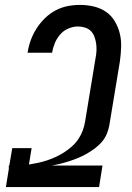

<svg xmlns="http://www.w3.org/2000/svg" viewBox="-20 -763 540 783"><path d="M4 0 16 -74V-88H18L30 -159H109L98 -92Q116 -95 135 -99Q154 -103 172 -109Q190 -115 207.5 -123Q225 -131 242 -142Q259 -153 274 -166.5Q289 -180 300 -196.5Q311 -213 317.5 -231Q324 -249 327 -267L370 -528Q373 -543 373.5 -557.5Q374 -572 372 -586Q370 -600 365 -613.5Q360 -627 350.5 -636.5Q341 -646 327 -650.5Q313 -655 298 -655Q279 -655 259.5 -647Q240 -639 226 -623Q212 -607 204 -588Q196 -569 193 -550L192 -548H92L93 -551Q97 -576 106 -600.5Q115 -625 129.5 -647.5Q144 -670 163.5 -689Q183 -708 206.5 -720.5Q230 -733 255.5 -738Q281 -743 306 -743Q335 -743 362.5 -736.5Q390 -730 412 -715Q434 -700 448 -676.5Q462 -653 468.5 -626.5Q475 -600 474 -571Q473 -542 469 -513L426 -253Q423 -235 415.5 -217Q408 -199 395.5 -184.5Q383 -170 367 -158Q351 -146 334.5 -136.5Q318 -127 300 -119.5Q282 -112 263.5 -106Q245 -100 227 -95.5Q209 -91 191 -88H398L384 0Z"/></svg>

Font: Iosevka Semibold
Style: Italic
Weight: 600
Italic angle: -9°
Monospace: yes
Designer: Belleve Invis
Foundry: Belleve Invis
Version: Version 32.5.0; ttfautohint (v1.8.4)